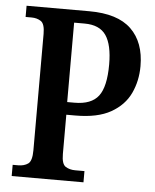

<svg xmlns="http://www.w3.org/2000/svg" viewBox="-52 -758 647 802"><g transform="rotate(5 272.0 -357.0)"><path d="M27 0V-47H50Q75 -47 91.5 -58.5Q108 -70 108 -115V-603Q108 -645 91.5 -656Q75 -667 52 -667H27V-714H290Q409 -714 466 -659Q523 -604 523 -504Q523 -442 498.5 -390Q474 -338 418.5 -306.5Q363 -275 270 -275H232V-110Q232 -68 249 -57.5Q266 -47 289 -47H328V0ZM262 -328Q332 -328 362 -367Q392 -406 392 -500Q392 -582 365 -621.5Q338 -661 275 -661H231V-328Z"/></g></svg>

Font: Noto Serif Thai Condensed SemiBold
Style: Regular
Weight: 600
Width: 3
Designer: Monotype Design Team
Foundry: Monotype Imaging Inc.
Version: Version 2.002; ttfautohint (v1.8.4.7-5d5b)